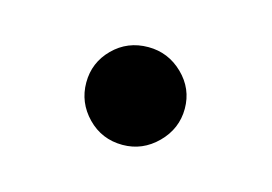

<svg xmlns="http://www.w3.org/2000/svg" viewBox="-36 -169 341 241"><g transform="rotate(15 134.0 -48.5)"><path d="M70 -49Q70 -75 88.5 -93.5Q107 -112 134 -112Q160 -112 179 -93.5Q198 -75 198 -49Q198 -23 179 -4Q160 15 134 15Q107 15 88.5 -4Q70 -23 70 -49Z"/></g></svg>

Font: Shippori Mincho B1 SemiBold
Style: Regular
Weight: 600
Designer: FONTDASU
Foundry: FONTDASU / Google Inc. / but / Adobe
Version: Version 3.110; ttfautohint (v1.8.3)